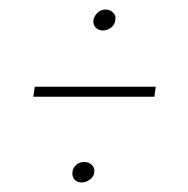

<svg xmlns="http://www.w3.org/2000/svg" viewBox="-20 -485 394 403"><path d="M50 -282 53 -303H307L304 -282ZM152 -102Q142 -102 136.5 -108Q131 -114 132 -124Q133 -133 140 -139Q147 -145 157 -145Q166 -145 172.5 -139Q179 -133 178 -124Q177 -114 168.5 -108Q160 -102 152 -102ZM196 -421Q187 -421 181 -427Q175 -433 176 -443Q178 -452 185 -458.5Q192 -465 202 -465Q211 -465 217.5 -458.5Q224 -452 222 -443Q221 -433 213 -427Q205 -421 196 -421Z"/></svg>

Font: Alumni Sans SC Thin
Style: Italic
Weight: 100
Italic angle: -8°
Designer: Robert E. Leuschke
Foundry: Robert E. Leuschke
Version: Version 1.016